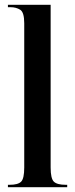

<svg xmlns="http://www.w3.org/2000/svg" viewBox="-20 -780 313 800"><path d="M13 0H260V-10H254Q218 -10 204.5 -23Q191 -36 191 -82V-760H13V-750H24Q47 -750 64 -739.5Q81 -729 81 -683V-82Q81 -36 68 -23Q55 -10 20 -10H13Z"/></svg>

Font: Noto Serif Display Condensed Semi
Style: Regular
Weight: 600
Width: 3
Designer: Monotype Design Team
Foundry: Monotype Imaging Inc.
Version: Version 1.900